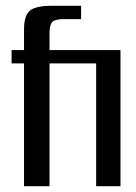

<svg xmlns="http://www.w3.org/2000/svg" viewBox="-20 -643 470 663"><path d="M63 -424H20V-470H63V-542Q63 -589 83 -606Q103 -623 158 -623H260V-577H200Q170 -577 160.5 -567Q151 -557 151 -527V-470H396V0H312V-424H151V0H63Z"/></svg>

Font: Smooch Sans SemiBold
Style: Bold
Weight: 600
Designer: Robert E. Leuschke
Foundry: Robert E. Leuschke
Version: Version 1.010; ttfautohint (v1.8.3)